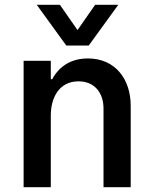

<svg xmlns="http://www.w3.org/2000/svg" viewBox="-20 -785 642 805"><path d="M352 -594 476 -765H379L305 -659L231 -765H134L258 -594ZM193 0V-301C193 -374 227 -444 309 -444C379 -444 414 -393 414 -330V0H528V-342C528 -450 466 -540 348 -540C254 -540 213 -480 199 -453H193V-530H79V0Z"/></svg>

Font: Be Vietnam Pro Medium
Style: Regular
Weight: 500
Designer: Lam Bao, Tony Le, Vietanh Nguyen
Foundry: Yellow Type Foundry
Version: Version 1.002